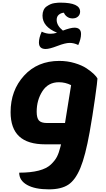

<svg xmlns="http://www.w3.org/2000/svg" viewBox="-20 -1065 798 1450"><path d="M325 -695Q274 -695 274 -744Q274 -779 295 -826Q327 -810 361 -810Q385 -810 411 -818Q301 -863 301 -947Q301 -970 309 -988Q317 -1006 331.5 -1016Q346 -1026 360 -1032.5Q374 -1039 391.5 -1041.5Q409 -1044 418 -1044.5Q427 -1045 437 -1045Q585 -1045 585 -977Q585 -955 569.5 -940.5Q554 -926 528 -926Q503 -926 485.5 -939.5Q468 -953 463 -969Q442 -968 425 -954.5Q408 -941 408 -915Q408 -872 455 -834Q513 -856 542 -856Q592 -856 592 -808Q592 -772 571 -725Q539 -741 506 -741Q473 -741 413.5 -718Q354 -695 325 -695ZM349 365Q244 365 184.5 331.5Q125 298 125 239Q212 239 272 223.5Q332 208 364 177.5Q396 147 410.5 118Q425 89 436 45Q437 42 438.5 35Q440 28 441 25H322Q189 25 124.5 -35.5Q60 -96 60 -218Q60 -382 161.5 -493.5Q263 -605 428 -605Q489 -605 544 -588.5Q599 -572 633.5 -549Q668 -526 689 -505.5Q710 -485 716 -472Q716 -453 697.5 -322Q679 -191 657 -67Q625 112 587 203.5Q549 295 495.5 330Q442 365 349 365ZM335 -136H471Q486 -226 517 -422Q473 -444 425 -444Q344 -444 300.5 -376.5Q257 -309 257 -221Q257 -174 274 -155Q291 -136 335 -136Z"/></svg>

Font: Lemonada
Style: Bold
Weight: 700
Designer: Mohamed Gaber (Arabic), Eduardo Tunni (Latin)
Foundry: Kief Type Foundry
Version: Version 4.004